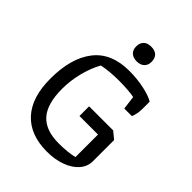

<svg xmlns="http://www.w3.org/2000/svg" viewBox="-228 -926 1054 1054"><g transform="rotate(45 299.0 -398.5)"><path d="M262 -747Q262 -775 277.5 -790Q293 -805 322 -805Q351 -805 366.5 -790Q382 -775 382 -747Q382 -721 366 -706Q350 -691 322 -691Q294 -691 278 -706Q262 -721 262 -747ZM54 -289Q54 -449 123 -537.5Q192 -626 331 -626Q392 -626 447.5 -614Q503 -602 529 -585V-529Q529 -491 516 -460H457L447 -539Q430 -543 396.5 -545.5Q363 -548 330 -548Q255 -548 199 -536Q172 -488 155.5 -424Q139 -360 139 -295Q139 -178 187.5 -124Q236 -70 337 -70Q408 -70 456 -82V-257H312V-332H499L540 -298V-134Q540 -93 512 -60.5Q484 -28 434.5 -10Q385 8 324 8Q194 8 124 -68Q54 -144 54 -289Z"/></g></svg>

Font: Athiti Medium
Style: Regular
Weight: 500
Designer: CadsonDemak Team
Foundry: CadsonDemak
Version: Version 1.033